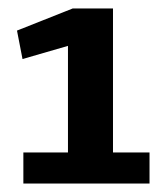

<svg xmlns="http://www.w3.org/2000/svg" viewBox="-20 -782 393 452"><path d="M35 -423H140V-674L33 -643L20 -710L151 -762H246V-423H332V-350H35Z"/></svg>

Font: Epunda Sans ExtraBold
Style: Regular
Weight: 800
Designer: Simon Atzbach
Foundry: typofactur
Version: Version 2.204; ttfautohint (v1.8.4.7-5d5b)